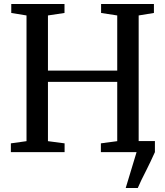

<svg xmlns="http://www.w3.org/2000/svg" viewBox="-20 -763 828 963"><path d="M675.5 -55.5H757V0Q748.5 19.5 735 47.5Q721.5 75.5 714 90.5Q686.5 143.5 671 180H610.5L665 0H486V-44L568 -55V-352.5H220.5V-55L304 -44V0H34.5V-44L113 -55V-685.5L36.5 -698V-743H303.5V-698L220.5 -685.5V-409H568V-685.5L487 -698V-743H752V-698L675.5 -685.5Z"/></svg>

Font: Merriweather 12pt
Style: Regular
Weight: 400
Designer: Eben Sorkin
Foundry: Eben Sorkin
Version: Version 2.100